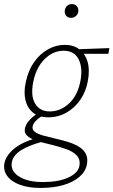

<svg xmlns="http://www.w3.org/2000/svg" viewBox="-74 -637 559 946"><path d="M125 289Q67 289 24.5 273.5Q-18 258 -38.5 230Q-59 202 -52 166Q-43 125 1.5 91Q46 57 127 38L136 61Q71 78 32 102Q-7 126 -15 159Q-25 203 18 231.5Q61 260 137 260Q213 260 261 238.5Q309 217 317 182Q323 149 304 129Q285 109 252 97.5Q219 86 183 77Q156 71 130.5 64Q105 57 85 48Q65 39 55 26.5Q45 14 49 -5Q53 -22 64.5 -37Q76 -52 90 -63Q104 -74 117 -82L146 -72Q136 -67 123.5 -59Q111 -51 100.5 -39.5Q90 -28 87 -16Q83 2 98 13Q113 24 141.5 31.5Q170 39 203 47Q235 54 264.5 63.5Q294 73 316.5 87Q339 101 349.5 122.5Q360 144 354 174Q347 209 316.5 235Q286 261 237.5 275Q189 289 125 289ZM164 -59Q118 -59 89.5 -81.5Q61 -104 51.5 -143Q42 -182 53 -232Q65 -290 94 -331Q123 -372 162.5 -394Q202 -416 245 -416Q288 -416 317 -394Q346 -372 357.5 -332.5Q369 -293 359 -239Q350 -187 322.5 -146.5Q295 -106 254 -82.5Q213 -59 164 -59ZM171 -88Q225 -88 267.5 -128.5Q310 -169 323 -242Q334 -306 312.5 -346.5Q291 -387 240 -387Q187 -387 145.5 -345.5Q104 -304 90 -234Q76 -165 99 -126.5Q122 -88 171 -88ZM460 -372H313L299 -394L465 -400ZM276 -549Q266 -549 258.5 -553.5Q251 -558 247.5 -566.5Q244 -575 245 -585Q247 -599 256.5 -608Q266 -617 281 -617Q291 -617 298.5 -612Q306 -607 309.5 -599Q313 -591 312 -580Q310 -567 300 -558Q290 -549 276 -549Z"/></svg>

Font: Ysabeau ExtraLight
Style: Italic
Weight: 250
Italic angle: -12°
Version: Version 2.000;gftools[0.9.27.dev2+g8671c4b]